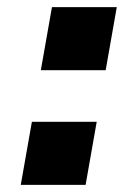

<svg xmlns="http://www.w3.org/2000/svg" viewBox="-20 -516 346 536"><path d="M125 -496H306L275 -320H94ZM69 -176H250L219 0H38Z"/></svg>

Font: Overused Grotesk ExtraBold
Style: Italic
Weight: 800
Italic angle: -10°
Version: Version 0.003